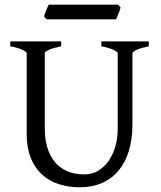

<svg xmlns="http://www.w3.org/2000/svg" viewBox="-20 -794 694 829"><path d="M500.5 -762.2Q499.5 -756.8 497.1 -749.8Q494.6 -742.7 491.7 -735.6Q488.8 -728.5 486.1 -721.7Q483.4 -714.8 481.4 -710.4H181.2L170.4 -722.7Q171.4 -728 173.8 -734.9Q176.3 -741.7 179.2 -748.8Q182.1 -755.9 185.1 -762.5Q188 -769 190.4 -773.9H489.7L500.5 -762.2ZM622.6 -594.2Q589.4 -587.4 570.6 -579.1Q551.8 -570.8 551.8 -564V-255.9Q551.8 -191.9 536.1 -141.6Q520.5 -91.3 491.2 -56.6Q461.9 -22 419.9 -3.7Q377.9 14.6 325.2 14.6Q274.9 14.6 232.7 0.7Q190.4 -13.2 159.9 -41.7Q129.4 -70.3 112.3 -113.8Q95.2 -157.2 95.2 -216.8V-564Q95.2 -569.8 77.4 -578.6Q59.6 -587.4 24.4 -594.2V-615.2H244.1V-594.2Q210.9 -587.4 192.1 -579.1Q173.3 -570.8 173.3 -564V-241.2Q173.3 -194.3 184.3 -157.2Q195.3 -120.1 217 -94.2Q238.8 -68.4 270.5 -54.7Q302.2 -41 344.2 -41Q378.9 -41 405.8 -57.9Q432.6 -74.7 450.9 -102.1Q469.2 -129.4 478.8 -164.6Q488.3 -199.7 488.3 -235.8V-564Q488.3 -569.8 470.5 -578.6Q452.6 -587.4 417.5 -594.2V-615.2H622.6V-594.2Z"/></svg>

Font: GentiumAlt
Style: Regular
Weight: 400
Designer: J. Victor Gaultney
Version: Version 1.02; 2005; OFL release